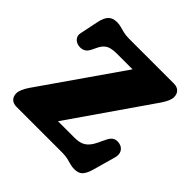

<svg xmlns="http://www.w3.org/2000/svg" viewBox="-190 -876 1052 1052"><g transform="rotate(45 336.0 -350.0)"><path d="M614 -578 239.5 -37 90.5 -105H415Q434.5 -105 450.2 -108.5Q466 -112 478.8 -120Q491.5 -128 502.2 -141.2Q513 -154.5 522.5 -174L544.5 -220Q556.5 -245 572.8 -253Q589 -261 610.5 -256Q634 -251 644.5 -232Q655 -213 647.5 -186L611 -56Q600 -17 584 0.5Q568 18 535 18Q518 18 502.5 13.5Q487 9 468.5 4.5Q450 0 423 0H70Q44.5 0 30.5 -14Q16.5 -28 16.5 -52Q16.5 -65 23.8 -82.8Q31 -100.5 45.5 -122L426.5 -670L441 -595H251Q225.5 -595 207 -590Q188.5 -585 175.5 -572.8Q162.5 -560.5 152.5 -539.5L140 -513.5Q128 -488.5 110.5 -481.5Q93 -474.5 75 -477.5Q52.5 -481.5 40.5 -496.8Q28.5 -512 33 -533.5L56 -644Q64 -682.5 81.5 -700.2Q99 -718 132 -718Q149 -718 164.5 -713.5Q180 -709 198.8 -704.5Q217.5 -700 244 -700H589.5Q615 -700 629 -686Q643 -672 643 -648Q643 -635 635.8 -617.2Q628.5 -599.5 614 -578Z"/></g></svg>

Font: Fraunces SuperSoft 9pt
Style: Regular
Weight: 900
Version: Version 1.000;[b76b70a41]